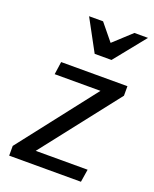

<svg xmlns="http://www.w3.org/2000/svg" viewBox="-138 -812 712 890"><g transform="rotate(20 218.0 -367.0)"><path d="M96 -490H423V-443L126 -63H382L372 0H18V-48L313 -427H87ZM281 -652 369 -733H436L312 -579H229L145 -734H214Z"/></g></svg>

Font: Rosario Light
Style: Italic
Weight: 300
Italic angle: -8.05°
Designer: Hector Gatti
Foundry: Omnibus Type
Version: Version 1.101; ttfautohint (v1.8.1.43-b0c9)